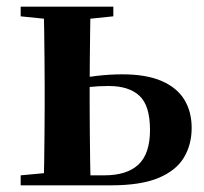

<svg xmlns="http://www.w3.org/2000/svg" viewBox="-20 -556 611 576"><path d="M181 0V-30H293Q361 -30 395.5 -62.5Q430 -95 430 -166Q430 -239 398.5 -268.5Q367 -298 306 -298Q275 -298 248 -295Q221 -292 193 -286V-317Q232 -324 271 -328.5Q310 -333 347 -333Q419 -333 465 -313Q511 -293 533 -257Q555 -221 555 -172Q555 -122 531.5 -83Q508 -44 455 -22Q402 0 313 0ZM111 0Q112 -25 112.5 -67Q113 -109 113.5 -154.5Q114 -200 114 -235V-301Q114 -336 113.5 -381Q113 -426 112.5 -468.5Q112 -511 111 -536H252Q251 -511 250.5 -468.5Q250 -426 249.5 -381Q249 -336 249 -301V-235Q249 -200 249.5 -154.5Q250 -109 250.5 -67Q251 -25 252 0ZM42 -507V-536H320V-507L213 -496H150ZM42 0V-30L150 -40H183V0Z"/></svg>

Font: Noto Serif TC
Style: Bold
Weight: 700
Designer: Ryoko NISHIZUKA 西塚涼子 (kana & ideographs); Frank Grießhammer (Latin, Greek & Cyrillic); Wenlong ZHANG 张文龙 (bopomofo); San
Foundry: Adobe
Version: Version 2.002-H1;hotconv 1.1.0;makeotfexe 2.6.0